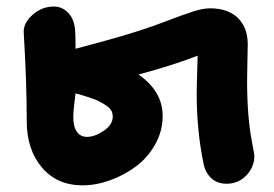

<svg xmlns="http://www.w3.org/2000/svg" viewBox="-20 -534 832 582"><path d="M230 27.8Q153.3 27.8 107.2 -26.1Q61 -80.1 61 -168Q61 -229 58.8 -291.5Q56.6 -354 54.2 -393.6Q51.8 -433.1 51.8 -438Q51.8 -465.8 79.8 -490Q107.9 -514.2 143.1 -514.2Q169.4 -514.2 188 -493.9Q206.5 -473.6 208 -437Q209 -422.9 209 -386.2Q342.8 -421.4 404.8 -441.9Q439 -452.6 486.8 -470.9Q534.7 -489.3 564.9 -499Q595.2 -508.8 616.2 -508.8Q670.9 -508.8 700.9 -479.7Q731 -450.7 731 -398.9Q731 -384.8 730 -348.6Q729 -312.5 729 -290Q729 -178.7 744.1 -102.1Q745.1 -95.2 747.1 -85.7Q749 -76.2 750 -70.3Q751 -64.5 751 -61Q751 -27.8 726.8 -2.4Q702.6 22.9 667 22.9Q638.2 22.9 620.4 6.1Q602.5 -10.7 597.2 -37.1Q576.2 -137.7 576.2 -250Q576.2 -268.6 579.1 -365.2Q503.9 -335.9 399.9 -308.1Q473.1 -257.3 473.1 -182.1Q473.1 -137.2 450.7 -96.9Q428.2 -56.6 392.8 -30Q357.4 -3.4 314.5 12.2Q271.5 27.8 230 27.8ZM202.1 -180.2Q202.1 -149.9 213.1 -134.5Q224.1 -119.1 243.2 -119.1Q267.6 -119.1 294.7 -137.7Q321.8 -156.2 321.8 -180.2Q321.8 -197.8 310.3 -207.8Q298.8 -217.8 273.9 -230Q245.6 -241.2 209 -251Q209 -250.5 205.6 -222.9Q202.1 -195.3 202.1 -180.2Z"/></svg>

Font: Shantell Sans Bouncy
Style: Bold
Weight: 700
Designer: Stephen Nixon, Anya Danilova, Shantell Martin
Foundry: Arrow Type
Version: Version 1.006;[9816181b4]